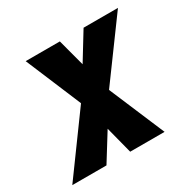

<svg xmlns="http://www.w3.org/2000/svg" viewBox="-141 -642 763 764"><g transform="rotate(-30 241.0 -260.0)"><path d="M-18 0 175 -265 68 -520H225L258 -396L334 -520H492L298 -255L406 0H248L216 -124L139 0Z"/></g></svg>

Font: Iosevka SS04 Heavy
Style: Italic
Weight: 900
Italic angle: -9°
Monospace: yes
Designer: Belleve Invis
Foundry: Belleve Invis
Version: Version 19.0.0; ttfautohint (v1.8.4)